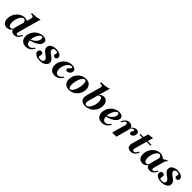

<svg xmlns="http://www.w3.org/2000/svg" viewBox="506 -2419 4208 4208"><g transform="rotate(45 2609.5 -315.0)"><path d="M391.1 11.3Q350 11.3 324.6 -6.9Q299.2 -25 292.7 -58.9Q286.3 -92.7 298.4 -137.9L400.8 -501.6Q409.7 -533.1 406 -549.2Q402.4 -565.3 384.3 -571.8Q366.1 -578.2 328.2 -579L337.1 -608.1Q408.9 -608.9 465.3 -616.9Q521.8 -625 567.7 -641.1L417.7 -106.5Q408.9 -74.2 415.3 -56.5Q421.8 -38.7 443.5 -38.7Q460.5 -38.7 476.2 -51.6Q491.9 -64.5 506.5 -91.1L521 -118.5H550L532.3 -84.7Q515.3 -53.2 494.8 -31.9Q474.2 -10.5 448.8 0.4Q423.4 11.3 391.1 11.3ZM169.4 11.3Q106.5 11.3 70.6 -30.6Q34.7 -72.6 34.7 -145.2Q34.7 -201.6 55.2 -252.8Q75.8 -304 111.7 -343.5Q147.6 -383.1 193.5 -406Q239.5 -429 291.1 -429Q332.3 -429 369 -412.5Q405.6 -396 437.9 -363.7L352.4 -312.9Q351.6 -354 336.3 -376.6Q321 -399.2 296.8 -399.2Q271 -399.2 247.6 -379Q224.2 -358.9 205.2 -324.2Q186.3 -289.5 175.4 -246.4Q164.5 -203.2 164.5 -157.3Q164.5 -104 181.5 -75.8Q198.4 -47.6 229 -47.6Q248.4 -47.6 266.1 -59.3Q283.9 -71 299.2 -95.2L308.1 -88.7Q283.9 -37.9 250 -13.3Q216.1 11.3 169.4 11.3Z M753.2 11.3Q677.4 11.3 634.3 -32.3Q591.1 -75.8 591.1 -152.4Q591.1 -208.1 612.9 -258.1Q634.7 -308.1 672.6 -346.4Q710.5 -384.7 759.7 -406.9Q808.9 -429 863.7 -429Q918.5 -429 948 -406.9Q977.4 -384.7 977.4 -344.4Q977.4 -301.6 944.8 -263.3Q912.1 -225 853.2 -195.2Q794.4 -165.3 714.5 -148.4L715.3 -172.6Q767.7 -192.7 804.4 -221.8Q841.1 -250.8 860.5 -285.1Q879.8 -319.4 879.8 -354.8Q879.8 -378.2 872.2 -389.5Q864.5 -400.8 850.8 -400.8Q828.2 -400.8 805.2 -379.4Q782.3 -358.1 763.3 -323.4Q744.4 -288.7 733.1 -247.2Q721.8 -205.6 721.8 -164.5Q721.8 -105.6 743.1 -75Q764.5 -44.4 805.6 -44.4Q838.7 -44.4 864.9 -62.1Q891.1 -79.8 912.1 -116.1H941.1Q908.9 -52.4 862.5 -20.6Q816.1 11.3 753.2 11.3Z M1187.9 11.3Q1135.5 11.3 1095.2 -2.8Q1054.8 -16.9 1032.3 -41.5Q1009.7 -66.1 1009.7 -98.4Q1009.7 -127.4 1027.4 -145.6Q1045.2 -163.7 1073.4 -163.7Q1096.8 -163.7 1110.5 -150.4Q1124.2 -137.1 1124.2 -113.7Q1124.2 -96.8 1119 -79.8Q1113.7 -62.9 1113.7 -51.6Q1114.5 -34.7 1130.6 -26.2Q1146.8 -17.7 1178.2 -17.7Q1218.5 -17.7 1240.7 -33.5Q1262.9 -49.2 1262.9 -76.6Q1262.9 -98.4 1250.4 -115.7Q1237.9 -133.1 1217.7 -148.4Q1197.6 -163.7 1175 -179.8Q1152.4 -196 1132.7 -213.7Q1112.9 -231.5 1100 -253.6Q1087.1 -275.8 1087.1 -304Q1087.1 -360.5 1137.1 -394.8Q1187.1 -429 1265.3 -429Q1314.5 -429 1352 -415.7Q1389.5 -402.4 1410.9 -379.8Q1432.3 -357.3 1432.3 -328.2Q1432.3 -302.4 1416.1 -286.3Q1400 -270.2 1374.2 -270.2Q1353.2 -270.2 1340.3 -281.9Q1327.4 -293.5 1327.4 -312.9Q1326.6 -327.4 1331.5 -343.5Q1336.3 -359.7 1336.3 -369.4Q1336.3 -384.7 1321.4 -392.3Q1306.5 -400 1279 -400Q1244.4 -400 1224.6 -385.5Q1204.8 -371 1204.8 -346Q1204.8 -325.8 1217.3 -308.5Q1229.8 -291.1 1250 -275.4Q1270.2 -259.7 1292.7 -243.5Q1315.3 -227.4 1335.1 -209.3Q1354.8 -191.1 1367.7 -169Q1380.6 -146.8 1380.6 -117.7Q1380.6 -79 1356 -50Q1331.5 -21 1287.9 -4.8Q1244.4 11.3 1187.9 11.3Z M1649.2 11.3Q1574.2 11.3 1531.5 -32.7Q1488.7 -76.6 1488.7 -153.2Q1488.7 -208.9 1510.1 -258.5Q1531.5 -308.1 1569 -346.4Q1606.5 -384.7 1655.2 -406.9Q1704 -429 1758.1 -429Q1812.9 -429 1845.2 -406.5Q1877.4 -383.9 1877.4 -345.2Q1877.4 -320.2 1863.7 -297.6Q1850 -275 1827.8 -260.9Q1805.6 -246.8 1780.6 -246.8Q1760.5 -246.8 1748.4 -256.5Q1736.3 -266.1 1736.3 -283.9Q1736.3 -300 1746.4 -312.5Q1756.5 -325 1769.8 -335.5Q1783.1 -346 1793.1 -356.5Q1803.2 -366.9 1803.2 -379.8Q1803.2 -399.2 1775 -399.2Q1745.2 -399.2 1716.9 -379.4Q1688.7 -359.7 1666.5 -325.8Q1644.4 -291.9 1631 -249.2Q1617.7 -206.5 1617.7 -162.1Q1617.7 -106.5 1639.1 -75.4Q1660.5 -44.4 1701.6 -44.4Q1733.9 -44.4 1759.7 -62.1Q1785.5 -79.8 1806.5 -116.1H1834.7Q1803.2 -52.4 1757.3 -20.6Q1711.3 11.3 1649.2 11.3Z M2092.7 11.3Q2014.5 11.3 1971.4 -32.7Q1928.2 -76.6 1928.2 -155.6Q1928.2 -212.1 1948.8 -261.3Q1969.4 -310.5 2006 -348.4Q2042.7 -386.3 2090.3 -407.7Q2137.9 -429 2192.7 -429Q2271 -429 2314.5 -384.7Q2358.1 -340.3 2358.1 -261.3Q2358.1 -205.6 2337.5 -156Q2316.9 -106.5 2280.2 -69Q2243.5 -31.5 2195.6 -10.1Q2147.6 11.3 2092.7 11.3ZM2100 -17.7Q2119.4 -17.7 2138.3 -34.3Q2157.3 -50.8 2173.8 -79Q2190.3 -107.3 2203.2 -144Q2216.1 -180.6 2223.8 -221.4Q2231.5 -262.1 2231.5 -303.2Q2231.5 -350.8 2219.8 -375.4Q2208.1 -400 2185.5 -400Q2166.9 -400 2148 -383.5Q2129 -366.9 2112.1 -338.3Q2095.2 -309.7 2082.3 -273Q2069.4 -236.3 2062.1 -195.6Q2054.8 -154.8 2054.8 -113.7Q2054.8 -66.1 2066.5 -41.9Q2078.2 -17.7 2100 -17.7Z M2594.4 11.3Q2534.7 11.3 2497.6 -12.9Q2460.5 -37.1 2449.6 -81.5Q2438.7 -125.8 2455.6 -186.3L2543.5 -501.6Q2552.4 -532.3 2549.2 -548.8Q2546 -565.3 2527 -571.8Q2508.1 -578.2 2469.4 -579L2477.4 -608.1Q2550 -608.9 2606.9 -616.9Q2663.7 -625 2711.3 -641.1L2571 -140.3Q2554 -79 2564.1 -48.4Q2574.2 -17.7 2605.6 -17.7Q2632.3 -17.7 2656.9 -38.3Q2681.5 -58.9 2701.2 -94Q2721 -129 2732.7 -173Q2744.4 -216.9 2744.4 -263.7Q2744.4 -319.4 2728.6 -349.2Q2712.9 -379 2683.9 -379Q2663.7 -379 2646.8 -365.7Q2629.8 -352.4 2618.5 -328.2L2619.4 -351.6Q2641.1 -389.5 2672.6 -409.3Q2704 -429 2743.5 -429Q2804 -429 2839.1 -386.3Q2874.2 -343.5 2873.4 -271Q2873.4 -212.9 2851.6 -161.7Q2829.8 -110.5 2791.5 -71.8Q2753.2 -33.1 2702.4 -10.9Q2651.6 11.3 2594.4 11.3Z M3112.9 11.3Q3037.1 11.3 2994 -32.3Q2950.8 -75.8 2950.8 -152.4Q2950.8 -208.1 2972.6 -258.1Q2994.4 -308.1 3032.3 -346.4Q3070.2 -384.7 3119.4 -406.9Q3168.5 -429 3223.4 -429Q3278.2 -429 3307.7 -406.9Q3337.1 -384.7 3337.1 -344.4Q3337.1 -301.6 3304.4 -263.3Q3271.8 -225 3212.9 -195.2Q3154 -165.3 3074.2 -148.4L3075 -172.6Q3127.4 -192.7 3164.1 -221.8Q3200.8 -250.8 3220.2 -285.1Q3239.5 -319.4 3239.5 -354.8Q3239.5 -378.2 3231.9 -389.5Q3224.2 -400.8 3210.5 -400.8Q3187.9 -400.8 3164.9 -379.4Q3141.9 -358.1 3123 -323.4Q3104 -288.7 3092.7 -247.2Q3081.5 -205.6 3081.5 -164.5Q3081.5 -105.6 3102.8 -75Q3124.2 -44.4 3165.3 -44.4Q3198.4 -44.4 3224.6 -62.1Q3250.8 -79.8 3271.8 -116.1H3300.8Q3268.5 -52.4 3222.2 -20.6Q3175.8 11.3 3112.9 11.3Z M3426.6 0 3514.5 -311.3Q3523.4 -343.5 3516.5 -361.3Q3509.7 -379 3488.7 -379Q3471 -379 3455.6 -366.1Q3440.3 -353.2 3425.8 -326.6L3411.3 -298.4H3382.3L3400 -333.1Q3416.9 -364.5 3437.5 -385.5Q3458.1 -406.5 3483.9 -417.7Q3509.7 -429 3540.3 -429Q3583.1 -429 3608.1 -410.5Q3633.1 -391.9 3639.9 -358.5Q3646.8 -325 3633.9 -279L3555.6 0ZM3746.8 -250.8Q3728.2 -250.8 3717.7 -260.9Q3707.3 -271 3707.3 -287.1Q3707.3 -303.2 3714.5 -317.3Q3721.8 -331.5 3729 -344Q3736.3 -356.5 3736.3 -367.7Q3736.3 -383.9 3715.3 -383.9Q3696 -383.9 3673.8 -369Q3651.6 -354 3637.1 -328.2L3628.2 -343.5Q3653.2 -383.9 3687.1 -406.5Q3721 -429 3759.7 -429Q3794.4 -429 3813.7 -410.5Q3833.1 -391.9 3833.1 -358.9Q3833.1 -330.6 3821 -306Q3808.9 -281.5 3789.1 -266.1Q3769.4 -250.8 3746.8 -250.8Z M4007.3 11.3Q3940.3 11.3 3912.5 -29.4Q3884.7 -70.2 3904 -139.5L4013.7 -532.3Q4051.6 -532.3 4083.9 -536.3Q4116.1 -540.3 4146.8 -549.2L4023.4 -106.5Q4013.7 -72.6 4021.8 -55.6Q4029.8 -38.7 4054.8 -38.7Q4075 -38.7 4091.5 -51.6Q4108.1 -64.5 4122.6 -91.9L4137.1 -118.5H4166.1L4142.7 -75Q4128.2 -47.6 4108.9 -28.2Q4089.5 -8.9 4064.5 1.2Q4039.5 11.3 4007.3 11.3ZM3881.5 -388.7 3889.5 -417.7H4228.2L4219.4 -388.7Z M4369.4 11.3Q4307.3 11.3 4271.8 -31Q4236.3 -73.4 4236.3 -146Q4236.3 -202.4 4256.9 -253.2Q4277.4 -304 4313.3 -343.5Q4349.2 -383.1 4395.2 -406Q4441.1 -429 4492.7 -429Q4533.9 -429 4570.6 -412.5Q4607.3 -396 4639.5 -363.7L4554 -312.9Q4553.2 -354 4537.9 -376.6Q4522.6 -399.2 4498.4 -399.2Q4472.6 -399.2 4449.2 -379Q4425.8 -358.9 4406.9 -324.2Q4387.9 -289.5 4377 -246.4Q4366.1 -203.2 4366.1 -157.3Q4366.1 -104 4383.1 -75.8Q4400 -47.6 4430.6 -47.6Q4450 -47.6 4467.7 -59.3Q4485.5 -71 4500.8 -95.2L4509.7 -88.7Q4485.5 -39.5 4450.4 -14.1Q4415.3 11.3 4369.4 11.3ZM4593.5 11.3Q4530.6 11.3 4505.6 -28.2Q4480.6 -67.7 4500 -137.9L4559.7 -351.6Q4607.3 -366.1 4643.5 -385.1Q4679.8 -404 4711.3 -431.5L4727.4 -408.9Q4715.3 -398.4 4707.3 -387.9Q4699.2 -377.4 4693.5 -364.1Q4687.9 -350.8 4681.5 -329.8L4619.4 -106.5Q4610.5 -74.2 4617.3 -56.5Q4624.2 -38.7 4646 -38.7Q4658.1 -38.7 4669 -44.8Q4679.8 -50.8 4689.5 -62.5Q4699.2 -74.2 4708.1 -91.1L4722.6 -118.5H4751.6L4733.1 -83.1Q4716.9 -52.4 4696.4 -31.5Q4675.8 -10.5 4650.4 0.4Q4625 11.3 4593.5 11.3Z M4954.8 11.3Q4902.4 11.3 4862.1 -2.8Q4821.8 -16.9 4799.2 -41.5Q4776.6 -66.1 4776.6 -98.4Q4776.6 -127.4 4794.4 -145.6Q4812.1 -163.7 4840.3 -163.7Q4863.7 -163.7 4877.4 -150.4Q4891.1 -137.1 4891.1 -113.7Q4891.1 -96.8 4885.9 -79.8Q4880.6 -62.9 4880.6 -51.6Q4881.5 -34.7 4897.6 -26.2Q4913.7 -17.7 4945.2 -17.7Q4985.5 -17.7 5007.7 -33.5Q5029.8 -49.2 5029.8 -76.6Q5029.8 -98.4 5017.3 -115.7Q5004.8 -133.1 4984.7 -148.4Q4964.5 -163.7 4941.9 -179.8Q4919.4 -196 4899.6 -213.7Q4879.8 -231.5 4866.9 -253.6Q4854 -275.8 4854 -304Q4854 -360.5 4904 -394.8Q4954 -429 5032.3 -429Q5081.5 -429 5119 -415.7Q5156.5 -402.4 5177.8 -379.8Q5199.2 -357.3 5199.2 -328.2Q5199.2 -302.4 5183.1 -286.3Q5166.9 -270.2 5141.1 -270.2Q5120.2 -270.2 5107.3 -281.9Q5094.4 -293.5 5094.4 -312.9Q5093.5 -327.4 5098.4 -343.5Q5103.2 -359.7 5103.2 -369.4Q5103.2 -384.7 5088.3 -392.3Q5073.4 -400 5046 -400Q5011.3 -400 4991.5 -385.5Q4971.8 -371 4971.8 -346Q4971.8 -325.8 4984.3 -308.5Q4996.8 -291.1 5016.9 -275.4Q5037.1 -259.7 5059.7 -243.5Q5082.3 -227.4 5102 -209.3Q5121.8 -191.1 5134.7 -169Q5147.6 -146.8 5147.6 -117.7Q5147.6 -79 5123 -50Q5098.4 -21 5054.8 -4.8Q5011.3 11.3 4954.8 11.3Z"/></g></svg>

Font: Playfair 5pt SemiExpanded Light ExtraBold
Style: Italic
Weight: 800
Italic angle: -15.6°
Version: Version 2.001;gftools[0.9.30]